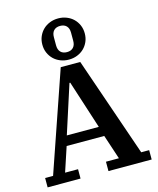

<svg xmlns="http://www.w3.org/2000/svg" viewBox="-141 -1091 978 1189"><g transform="rotate(-15 347.5 -497.0)"><path d="M14 -60H65L285 -698H410L630 -60H681V0H404V-60H487L435 -217H194L142 -60H225V0H14ZM212 -280H417L317 -590H312ZM347 -778Q373 -778 387.5 -793Q402 -808 402 -836V-888Q402 -916 387.5 -931Q373 -946 347 -946Q321 -946 306.5 -931Q292 -916 292 -888V-836Q292 -808 306.5 -793Q321 -778 347 -778ZM347 -730Q318 -730 293 -740Q268 -750 250 -767.5Q232 -785 221.5 -809Q211 -833 211 -862Q211 -891 221.5 -915Q232 -939 250 -956.5Q268 -974 293 -984Q318 -994 347 -994Q376 -994 401 -984Q426 -974 444 -956.5Q462 -939 472.5 -915Q483 -891 483 -862Q483 -833 472.5 -809Q462 -785 444 -767.5Q426 -750 401 -740Q376 -730 347 -730Z"/></g></svg>

Font: IBM Plex Serif SemiBold
Style: Regular
Weight: 600
Designer: Mike Abbink, Paul van der Laan, Pieter van Rosmalen
Foundry: Bold Monday
Version: Version 2.5